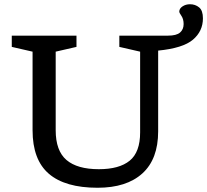

<svg xmlns="http://www.w3.org/2000/svg" viewBox="-20 -875 976 905"><path d="M845.5 -761.5Q845.5 -785 835.2 -800Q825 -815 825 -820Q825 -834.5 840.2 -844.8Q855.5 -855 875.5 -855Q900.5 -855 918.5 -840.2Q936.5 -825.5 936.5 -788.5Q936.5 -728 889.5 -688Q842.5 -648 725.5 -636.5V-256Q725.5 -125 651 -57.5Q576.5 10 440 10Q287 10 210.2 -56Q133.5 -122 133.5 -261V-631.5L35.5 -654V-707H340.5V-654L242.5 -631.5V-261Q242.5 -164.5 293.2 -121Q344 -77.5 446 -77.5Q542 -77.5 591.2 -117.5Q640.5 -157.5 640.5 -251V-631.5L542.5 -654V-707H772Q812 -707 828.8 -721.8Q845.5 -736.5 845.5 -761.5Z"/></svg>

Font: Newsreader Caption
Style: Regular
Weight: 400
Designer: Hugues Gentile
Foundry: Production Type
Version: Version 1.001